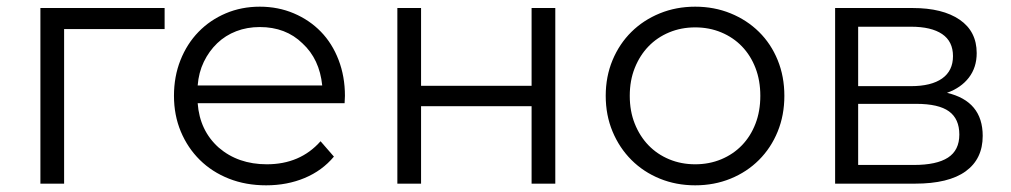

<svg xmlns="http://www.w3.org/2000/svg" viewBox="-20 -550 3028 575"><path d="M473 -463H172V0H101V-526H473Z M1012 -241H572Q578 -159 635 -108Q693 -58 779 -58Q879 -58 940 -127L980 -81Q945 -39 892.5 -17Q840 5 777 5Q716 5 665.5 -15Q615 -35 578.5 -71Q542 -107 521.5 -156Q501 -205 501 -263Q501 -321 520.5 -370Q540 -419 574.5 -454.5Q609 -490 656 -510Q703 -530 758 -530Q813 -530 860 -510Q907 -490 941 -455Q975 -420 994 -370.5Q1013 -321 1013 -263ZM572 -294H945Q937 -373 886 -420Q836 -469 758 -469Q720 -469 687.5 -456.5Q655 -444 630.5 -420.5Q606 -397 590.5 -365Q575 -333 572 -294Z M1170 -526H1241V-293H1572V-526H1643V0H1572V-232H1241V0H1170Z M1794 -263Q1794 -321 1814.5 -370Q1835 -419 1871 -454.5Q1907 -490 1956 -510Q2005 -530 2062 -530Q2119 -530 2168 -510Q2217 -490 2253 -454.5Q2289 -419 2309 -370Q2329 -321 2329 -263Q2329 -205 2309 -156Q2289 -107 2253 -71Q2217 -35 2168 -15Q2119 5 2062 5Q2005 5 1956 -15Q1907 -35 1871 -71Q1835 -107 1814.5 -156Q1794 -205 1794 -263ZM2257 -263Q2257 -309 2242.5 -346.5Q2228 -384 2202 -411Q2176 -438 2140 -453Q2104 -468 2062 -468Q2020 -468 1984 -453Q1948 -438 1922 -411Q1896 -384 1881 -346.5Q1866 -309 1866 -263Q1866 -217 1881 -179.5Q1896 -142 1922 -115Q1948 -88 1984 -73Q2020 -58 2062 -58Q2104 -58 2140 -73Q2176 -88 2202 -115Q2228 -142 2242.5 -179.5Q2257 -217 2257 -263Z M2923 -143Q2923 -74 2872 -37Q2821 0 2720 0H2481V-526H2713Q2803 -526 2854 -491Q2905 -456 2905 -391Q2905 -348 2881.5 -317.5Q2858 -287 2816 -272Q2923 -247 2923 -143ZM2550 -292H2708Q2769 -292 2801.5 -315Q2834 -338 2834 -382Q2834 -426 2801.5 -448Q2769 -470 2708 -470H2550ZM2853 -147Q2853 -194 2822 -216.5Q2791 -239 2724 -239H2550V-56H2717Q2785 -56 2819 -78Q2853 -100 2853 -147Z"/></svg>

Font: CMG Sans
Style: Regular
Weight: 400
Designer: Julieta Ulanovsky
Foundry: Julieta Ulanovsky
Version: Version 7.200